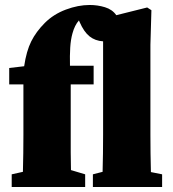

<svg xmlns="http://www.w3.org/2000/svg" viewBox="-20 -751 694 771"><path d="M27 0V-51L72 -61Q73 -99 73.5 -136Q74 -173 74 -210V-412H17V-478L77 -485Q86 -546 105.5 -585Q125 -624 160 -659Q195 -694 244.5 -712.5Q294 -731 340 -731Q372 -731 401.5 -722Q431 -713 447 -690L571 -721L588 -710L584 -571V-210Q584 -173 584.5 -135.5Q585 -98 586 -60L631 -51V0H353V-51L392 -61Q393 -98 393.5 -135.5Q394 -173 394 -210V-585Q362 -587 339.5 -605Q317 -623 300 -662L297 -669Q280 -650 271 -617Q264 -592 262 -560Q260 -528 261 -487H356V-412H264V-210Q264 -175 264 -139Q264 -103 265 -68L322 -51V0Z"/></svg>

Font: Source Serif 4 Black
Style: Regular
Weight: 900
Designer: Frank Grießhammer
Foundry: Adobe
Version: Version 4.005;hotconv 1.1.0;makeotfexe 2.6.0